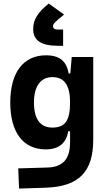

<svg xmlns="http://www.w3.org/2000/svg" viewBox="-20 -843 626 1096"><path d="M88.9 233.4 240.2 228.5C429.7 222.2 512.2 138.7 512.2 -45.9V-517.6H389.6L381.3 -423.8H372.1C359.9 -493.2 321.3 -527.3 242.7 -527.3C113.3 -527.3 38.6 -429.2 38.6 -258.3C38.6 -85.4 113.3 9.8 241.7 9.8C314 9.8 358.9 -24.9 369.1 -93.8H379.9V-30.3C379.9 63 340.8 110.8 250 113.3L84 118.2ZM379.9 -258.3C379.9 -157.7 354 -114.7 278.8 -114.7C210 -114.7 173.8 -163.1 173.8 -258.3C173.8 -350.1 211.9 -402.8 278.8 -402.8C346.2 -402.8 379.9 -358.4 379.9 -258.3ZM258.3 -822.8C196.3 -772 169.4 -731.9 169.4 -677.7C169.4 -611.8 214.8 -581.5 313.5 -581.5H340.3V-674.3H308.6C291 -674.3 282.7 -681.2 282.7 -695.3C282.7 -707 297.9 -721.2 345.7 -759.8Z"/></svg>

Font: Cascadia Mono NF
Style: Bold
Weight: 700
Monospace: yes
Designer: Aaron Bell
Foundry: Saja Typeworks
Version: Version 2404.023